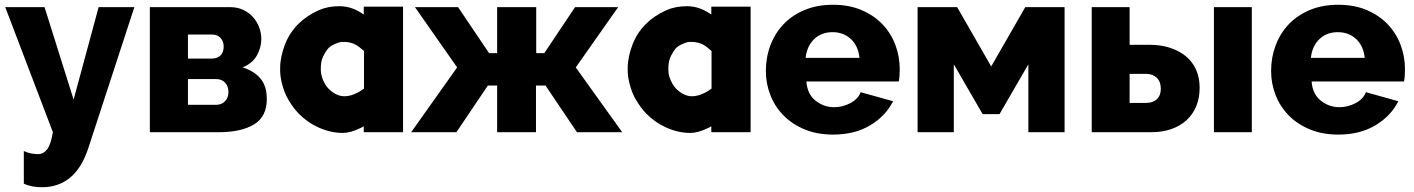

<svg xmlns="http://www.w3.org/2000/svg" viewBox="-20 -555 5936 806"><path d="M80 79Q97 87 112.5 89.5Q128 92 139 92Q162 92 177.5 72.5Q193 53 202 0L2 -525H167L289 -137L394 -525H544L351 66Q323 151 274 191Q225 231 156 231Q136 231 116.5 227.5Q97 224 80 216Z M946 -525Q976 -525 1000 -514Q1024 -503 1041 -484.5Q1058 -466 1067.5 -441.5Q1077 -417 1077 -391Q1077 -356 1058.5 -322.5Q1040 -289 998 -272Q1045 -258 1072.5 -226.5Q1100 -195 1100 -139Q1100 -65 1046 -32.5Q992 0 898 0H609V-525ZM868 -309Q891 -309 905 -321.5Q919 -334 919 -360Q919 -381 906 -395.5Q893 -410 870 -410H769V-309ZM888 -115Q910 -115 924.5 -130Q939 -145 939 -168Q939 -193 925 -208Q911 -223 888 -223H769V-115Z M1419 3Q1369 3 1319 -19Q1270 -41 1233 -79Q1211 -102 1192 -134Q1173 -165 1163 -207Q1156 -235 1156 -262Q1156 -264 1156 -268Q1156 -316 1177 -370Q1196 -418 1232 -454Q1267 -489 1318 -512Q1356 -529 1405 -529Q1458 -529 1507 -494V-527H1672V0H1507V-25Q1501 -21 1492 -17Q1451 3 1419 3ZM1425 -151Q1427 -151 1429 -151Q1438 -151 1454 -155Q1461 -157 1479 -165Q1490 -170 1508 -183V-341Q1498 -350 1485 -360L1483 -361Q1474 -368 1463 -372Q1444 -379 1426 -379Q1424 -379 1422 -379Q1421 -379 1419 -379Q1409 -380 1390 -372Q1368 -363 1359 -353Q1348 -341 1338 -321Q1328 -302 1327 -277Q1326 -258 1328 -246Q1331 -229 1339 -213Q1348 -193 1363 -179Q1378 -165 1394 -158Q1410 -151 1425 -151Z M1903 -525 2033 -332H2067V-525H2231V-332H2265L2394 -525H2575L2397 -272L2592 0H2402L2270 -196H2230V0H2067V-196H2028L1896 0H1706L1899 -272L1722 -525Z M2878 3Q2828 3 2778 -19Q2729 -41 2692 -79Q2670 -102 2651 -134Q2632 -165 2622 -207Q2615 -235 2615 -262Q2615 -264 2615 -268Q2615 -316 2636 -370Q2655 -418 2691 -454Q2726 -489 2777 -512Q2815 -529 2864 -529Q2917 -529 2966 -494V-527H3131V0H2966V-25Q2960 -21 2951 -17Q2910 3 2878 3ZM2884 -151Q2886 -151 2888 -151Q2897 -151 2913 -155Q2920 -157 2938 -165Q2949 -170 2967 -183V-341Q2957 -350 2944 -360L2942 -361Q2933 -368 2922 -372Q2903 -379 2885 -379Q2883 -379 2881 -379Q2880 -379 2878 -379Q2868 -380 2849 -372Q2827 -363 2818 -353Q2807 -341 2797 -321Q2787 -302 2786 -277Q2785 -258 2787 -246Q2790 -229 2798 -213Q2807 -193 2822 -179Q2837 -165 2853 -158Q2869 -151 2884 -151Z M3477 10Q3411 10 3358.5 -11.5Q3306 -33 3269.5 -70Q3233 -107 3214 -155.5Q3195 -204 3195 -257Q3195 -314 3214 -364.5Q3233 -415 3269 -453Q3305 -491 3357.5 -513Q3410 -535 3477 -535Q3544 -535 3596 -513Q3648 -491 3684 -453.5Q3720 -416 3738.5 -367Q3757 -318 3757 -264Q3757 -250 3756 -236.5Q3755 -223 3753 -213H3365Q3369 -160 3403.5 -132.5Q3438 -105 3482 -105Q3517 -105 3549.5 -122Q3582 -139 3593 -168L3729 -130Q3698 -68 3633 -29Q3568 10 3477 10ZM3588 -312Q3583 -362 3552 -391Q3521 -420 3475 -420Q3428 -420 3397.5 -390.5Q3367 -361 3362 -312Z M4141 -276 4284 -525H4449V0H4297V-285L4176 -76H4105L3984 -285V0H3832V-525H3998Z M4563 -525H4722V-367H4805Q4853 -367 4891.5 -354.5Q4930 -342 4958 -319Q4986 -296 5001 -262.5Q5016 -229 5016 -187Q5016 -143 5001.5 -108.5Q4987 -74 4960.5 -50Q4934 -26 4896.5 -13Q4859 0 4813 0H4563ZM5076 -525H5235V0H5076ZM4791 -123Q4820 -123 4836.5 -138.5Q4853 -154 4853 -183Q4853 -212 4836 -228.5Q4819 -245 4791 -245H4722V-123Z M5598 10Q5532 10 5479.5 -11.5Q5427 -33 5390.5 -70Q5354 -107 5335 -155.5Q5316 -204 5316 -257Q5316 -314 5335 -364.5Q5354 -415 5390 -453Q5426 -491 5478.5 -513Q5531 -535 5598 -535Q5665 -535 5717 -513Q5769 -491 5805 -453.5Q5841 -416 5859.5 -367Q5878 -318 5878 -264Q5878 -250 5877 -236.5Q5876 -223 5874 -213H5486Q5490 -160 5524.5 -132.5Q5559 -105 5603 -105Q5638 -105 5670.5 -122Q5703 -139 5714 -168L5850 -130Q5819 -68 5754 -29Q5689 10 5598 10ZM5709 -312Q5704 -362 5673 -391Q5642 -420 5596 -420Q5549 -420 5518.5 -390.5Q5488 -361 5483 -312Z"/></svg>

Font: Oxford Sans
Style: Regular
Weight: 800
Designer: Matt McInerney, Pablo Impallari, Rodrigo Fuenzalida
Foundry: Matt McInerney, Pablo Impallari, Rodrigo Fuenzalida
Version: Version 3.000g; ttfautohint (v1.5) -l 8 -r 28 -G 28 -x 14 -D